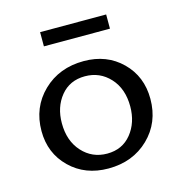

<svg xmlns="http://www.w3.org/2000/svg" viewBox="-91 -656 704 744"><g transform="rotate(-15 261.5 -284.5)"><path d="M135 -517V-574H400V-517ZM255 5Q162 5 101.5 -54Q41 -113 41 -202Q41 -297 105.5 -359.5Q170 -422 269 -422Q361 -422 421 -363Q481 -304 481 -214Q481 -119 417 -57Q353 5 255 5ZM265 -52Q326 -52 362 -96.5Q398 -141 398 -206Q398 -277 358 -320.5Q318 -364 258 -364Q197 -364 161 -320Q125 -276 125 -211Q125 -140 165 -96Q205 -52 265 -52Z"/></g></svg>

Font: EauTestText Medium
Style: Regular
Weight: 500
Designer: Christian Thalmann (Catharsis Fonts)
Version: Version 0.001;PS 000.001;hotconv 1.0.88;makeotf.lib2.5.64775